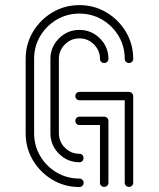

<svg xmlns="http://www.w3.org/2000/svg" viewBox="-20 -733 623 753"><path d="M291.5 0.5Q233.4 0.5 185.5 -28.1Q137.7 -56.6 109.1 -104.5Q80.6 -152.3 80.6 -210.4V-502Q80.6 -560.1 109.1 -607.9Q137.7 -655.8 185.5 -684.3Q233.4 -712.9 291.5 -712.9Q349.6 -712.9 397.5 -684.3Q445.3 -655.8 473.9 -607.9Q502.4 -560.1 502.4 -502Q502.4 -495.1 497.6 -490.5Q492.7 -485.8 485.8 -485.8Q479 -485.8 474.1 -490.5Q469.2 -495.1 469.2 -502Q469.2 -551.3 445.3 -591.6Q421.4 -631.8 380.9 -655.8Q340.3 -679.7 291.5 -679.7Q242.7 -679.7 202.1 -655.8Q161.6 -631.8 137.7 -591.6Q113.8 -551.3 113.8 -502V-210.4Q113.8 -161.6 137.7 -121.1Q161.6 -80.6 202.1 -56.6Q242.7 -32.7 291.5 -32.7Q298.3 -32.7 303.2 -27.8Q308.1 -22.9 308.1 -16.1Q308.1 -9.3 303.2 -4.4Q298.3 0.5 291.5 0.5ZM291.5 -96.7Q244.6 -96.7 211.2 -130.1Q177.7 -163.6 177.7 -210.4V-502Q177.7 -548.8 211.2 -582.3Q244.6 -615.7 291.5 -615.7Q338.4 -615.7 371.8 -582.3Q405.3 -548.8 405.3 -502Q405.3 -495.1 400.4 -490.5Q395.5 -485.8 388.7 -485.8Q381.8 -485.8 377 -490.5Q372.1 -495.1 372.1 -502Q372.1 -535.2 348.4 -558.8Q324.7 -582.5 291.5 -582.5Q258.3 -582.5 234.6 -558.8Q210.9 -535.2 210.9 -502V-210.4Q210.9 -177.2 234.6 -153.6Q258.3 -129.9 291.5 -129.9Q298.3 -129.9 303 -125Q307.6 -120.1 307.6 -113.3Q307.6 -106.4 303 -101.6Q298.3 -96.7 291.5 -96.7ZM388.7 0Q381.8 0 377 -4.6Q372.1 -9.3 372.1 -16.1V-242.7H291.5Q284.7 -242.7 280 -247.6Q275.4 -252.4 275.4 -258.8Q275.4 -265.6 280 -270.5Q284.7 -275.4 291.5 -275.4H388.7Q395.5 -275.4 400.4 -270.5Q405.3 -265.6 405.3 -258.8V-16.1Q405.3 -9.3 400.4 -4.6Q395.5 0 388.7 0ZM485.8 0Q479 0 474.1 -4.6Q469.2 -9.3 469.2 -16.1V-339.8H291.5Q284.7 -339.8 280 -344.7Q275.4 -349.6 275.4 -356.4Q275.4 -362.8 280 -367.7Q284.7 -372.6 291.5 -372.6H485.8Q492.7 -372.6 497.6 -367.7Q502.4 -362.8 502.4 -356.4V-16.1Q502.4 -9.3 497.6 -4.6Q492.7 0 485.8 0Z"/></svg>

Font: Neon Sans
Style: Regular
Weight: 400
Designer: GGBot
Version: 0.80